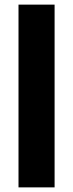

<svg xmlns="http://www.w3.org/2000/svg" viewBox="-20 -810 317 830"><path d="M60 0V-790H216V0Z"/></svg>

Font: BDO Grotesk
Style: Bold
Weight: 700
Designer: Deni Anggara
Foundry: Lokal Container
Version: Version 2.000